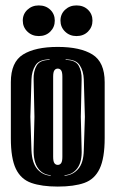

<svg xmlns="http://www.w3.org/2000/svg" viewBox="-20 -676 426 708"><path d="M193 12Q134 12 95.5 -1.5Q57 -15 38.5 -53.5Q20 -92 20 -166V-373Q20 -447 65 -475Q110 -503 193 -503Q276 -503 321 -475Q366 -447 366 -373V-167Q366 -93 347.5 -54Q329 -15 291 -1.5Q253 12 193 12ZM167 -28V-30Q137 -32 120 -56Q103 -80 104 -125L107 -245L104 -383Q103 -413 115 -434Q127 -455 163 -455V-457Q125 -457 111 -435.5Q97 -414 96 -383L92 -245L96 -122Q98 -75 117.5 -52.5Q137 -30 167 -28ZM218 -28Q248 -30 268 -52.5Q288 -75 289 -122L293 -245L289 -383Q288 -414 274 -435.5Q260 -457 222 -457V-455Q258 -455 270 -434Q282 -413 281 -383L278 -245L281 -125Q283 -80 265.5 -56Q248 -32 218 -30ZM193 -68Q201 -68 205.5 -74.5Q210 -81 210 -98V-393Q210 -410 205.5 -416.5Q201 -423 193 -423Q185 -423 180.5 -416.5Q176 -410 176 -393V-98Q176 -81 180.5 -74.5Q185 -68 193 -68ZM262 -543Q237 -543 220 -559.5Q203 -576 203 -600Q203 -624 220 -640Q237 -656 262 -656Q288 -656 304.5 -640Q321 -624 321 -600Q321 -576 304.5 -559.5Q288 -543 262 -543ZM123 -543Q98 -543 81 -559.5Q64 -576 64 -600Q64 -624 81 -640Q98 -656 123 -656Q149 -656 165.5 -640Q182 -624 182 -600Q182 -576 165.5 -559.5Q149 -543 123 -543Z"/></svg>

Font: Alumni Sans Inline One
Style: Regular
Weight: 400
Designer: Robert E. Leuschke
Foundry: Robert E. Leuschke
Version: Version 1.100; ttfautohint (v1.8.3)